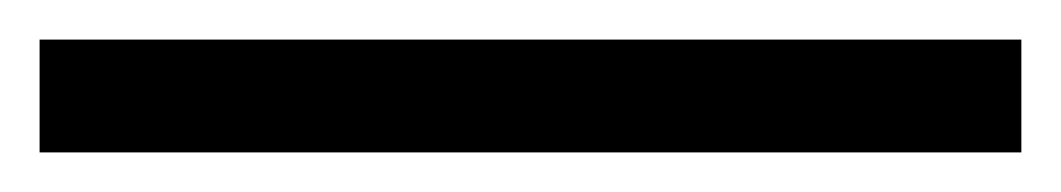

<svg xmlns="http://www.w3.org/2000/svg" viewBox="-21 50 536 97"><path d="M-1 70H495V127H-1Z"/></svg>

Font: Bitter Pro
Style: Regular
Weight: 400
Designer: Sol Matas, and Bitter project Authors
Foundry: Sol Matas
Version: Version 1.010